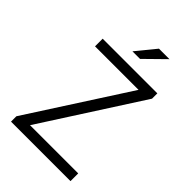

<svg xmlns="http://www.w3.org/2000/svg" viewBox="-244 -927 1022 1022"><g transform="rotate(45 266.5 -416.0)"><path d="M43.5 0V-40.5L403.8 -599.6H76.2V-657.2H487.8V-617.2L128.4 -58.1H491.2V0ZM235.8 -721.7 325.7 -831.5H404.8L293 -721.7Z"/></g></svg>

Font: Varta Light Light
Style: Regular
Weight: 300
Version: Version 1.004